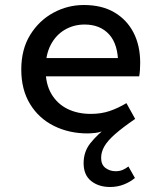

<svg xmlns="http://www.w3.org/2000/svg" viewBox="-20 -521 640 767"><path d="M420 226Q374 226 344 202Q314 178 314 131Q314 85 341 51Q368 17 411 -16L417 -8Q382 8 360.5 10Q339 12 330 12Q256 12 195.5 -18Q135 -48 100 -105.5Q65 -163 65 -243Q65 -324 100.5 -381.5Q136 -439 193 -470Q250 -501 315 -501Q387 -501 437 -471.5Q487 -442 513.5 -390.5Q540 -339 540 -270Q540 -255 539 -240.5Q538 -226 536 -216H134V-289H474L452 -265Q452 -344 416 -383.5Q380 -423 318 -423Q275 -423 239.5 -402.5Q204 -382 183 -342.5Q162 -303 162 -245Q162 -185 185.5 -145.5Q209 -106 249.5 -86Q290 -66 343 -66Q384 -66 418 -77.5Q452 -89 485 -109L520 -46Q469 -11 439.5 15Q410 41 397 63.5Q384 86 384 110Q384 137 401.5 150Q419 163 442 163Q458 163 470.5 157.5Q483 152 493 144L519 190Q500 206 474.5 216Q449 226 420 226Z"/></svg>

Font: Source Code Pro ExtraLight Medium
Style: Regular
Weight: 500
Monospace: yes
Version: Version 1.018;hotconv 1.0.116;makeotfexe 2.5.65601